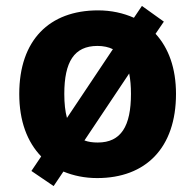

<svg xmlns="http://www.w3.org/2000/svg" viewBox="-20 -684 659 648"><path d="M574 -367C574 -454 549 -522 505 -570L533 -611L459 -664L432 -624C396 -640 355 -649 311 -649C146 -649 45 -548 45 -367C45 -275 72 -205 119 -156L86 -107L161 -56L194 -105C228 -91 266 -83 308 -83C472 -83 574 -185 574 -367ZM197 -367C197 -475 230 -529 309 -529C329 -529 347 -525 361 -518L206 -286C200 -308 197 -335 197 -367ZM422 -367C422 -259 389 -203 310 -203C293 -203 278 -205 265 -210L416 -436C420 -416 422 -393 422 -367Z"/></svg>

Font: Noto Sans Kannada UI
Style: Bold
Weight: 700
Designer: Jelle Bosma - Monotype Design Team
Foundry: Monotype Imaging Inc.
Version: Version 2.005